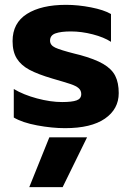

<svg xmlns="http://www.w3.org/2000/svg" viewBox="-20 -515 544 794"><path d="M37 -29V-147Q77 -123 133 -108Q189 -93 237 -93Q278 -93 297 -100Q316 -107 316 -126Q316 -141 305 -150.5Q294 -160 271.5 -167.5Q249 -175 197 -190Q136 -208 101.5 -226.5Q67 -245 49.5 -273Q32 -301 32 -345Q32 -420 91.5 -457.5Q151 -495 253 -495Q303 -495 356.5 -484.5Q410 -474 439 -457V-342Q410 -361 363.5 -373Q317 -385 273 -385Q232 -385 209.5 -377Q187 -369 187 -347Q187 -328 208.5 -318Q230 -308 289 -293L309 -288Q372 -271 407 -250.5Q442 -230 456.5 -201.5Q471 -173 471 -130Q471 -64 414 -24.5Q357 15 249 15Q195 15 133.5 3.5Q72 -8 37 -29ZM184 53H340L239 259H101Z"/></svg>

Font: Prompt SemiBold
Style: Regular
Weight: 600
Designer: Katatrad Team
Foundry: CadsonDemak
Version: Version 1.000